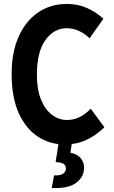

<svg xmlns="http://www.w3.org/2000/svg" viewBox="-20 -721 579 973"><path d="M39 -346Q39 -457 75 -536.5Q111 -616 174 -658.5Q237 -701 319 -701Q373 -701 418.5 -681.5Q464 -662 504 -626L434 -527Q409 -551 379.5 -564.5Q350 -578 317 -578Q254 -578 210.5 -518.5Q167 -459 167 -342Q167 -267 188 -216Q209 -165 243.5 -139Q278 -113 319 -113Q354 -113 384 -128Q414 -143 440 -170L509 -76Q467 -35 418 -12Q369 11 306 11Q234 11 173 -28Q112 -67 75.5 -146.5Q39 -226 39 -346ZM242 232 254 168Q288 169 301 158.5Q314 148 314 133Q314 106 278 102L262 100L280 -15L346 -9L337 53Q372 60 389 80.5Q406 101 406 129Q406 173 370 202.5Q334 232 264 232Z"/></svg>

Font: Radio Canada Condensed SemiBold
Style: Regular
Weight: 600
Width: 3
Designer: Charles Daoud, Etienne Aubert Bonn, Alexandre Saumier Demers, Jacques Le Bailly
Foundry: Radio-Canada
Version: Version 2.104; ttfautohint (v1.8.4.7-5d5b);gftools[0.9.28.de